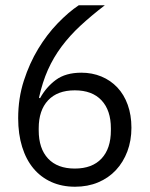

<svg xmlns="http://www.w3.org/2000/svg" viewBox="-20 -697 568 729"><path d="M265 12Q215 12 175 -6Q135 -24 107 -57.5Q79 -91 64 -139.5Q49 -188 49 -248Q49 -324 70.5 -390.5Q92 -457 125 -511.5Q158 -566 199 -608.5Q240 -651 279 -677H378Q326 -637 285.5 -599.5Q245 -562 214 -520.5Q183 -479 162 -432Q141 -385 128 -326L132 -324Q155 -366 192 -393.5Q229 -421 289 -421Q330 -421 365 -406.5Q400 -392 425.5 -365Q451 -338 465 -299Q479 -260 479 -212Q479 -163 463.5 -122Q448 -81 420 -51Q392 -21 352.5 -4.5Q313 12 265 12ZM264 -57Q330 -57 365.5 -95Q401 -133 401 -202V-210Q401 -278 365.5 -316Q330 -354 264 -354Q198 -354 162.5 -316Q127 -278 127 -210V-202Q127 -133 162.5 -95Q198 -57 264 -57Z"/></svg>

Font: PlemolJP
Style: Regular
Weight: 400
Monospace: yes
Version: v2.0.4; ttfautohint (v1.8.4.7-5d5b-dirty) -l 6 -r 45 -G 200 